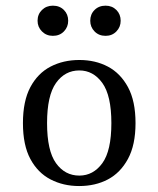

<svg xmlns="http://www.w3.org/2000/svg" viewBox="-20 -635 550 667"><path d="M254.8 11.3Q200 11.3 155.6 -11.7Q111.3 -34.7 85.5 -82.7Q59.7 -130.6 59.7 -207.3Q59.7 -283.9 85.5 -332.3Q111.3 -380.6 155.6 -403.6Q200 -426.6 255.6 -426.6Q311.3 -426.6 354.8 -403.6Q398.4 -380.6 424.6 -332.3Q450.8 -283.9 450.8 -207.3Q450.8 -131.5 424.6 -83.1Q398.4 -34.7 354.8 -11.7Q311.3 11.3 254.8 11.3ZM255.6 -25Q304 -25 335.5 -68.1Q366.9 -111.3 366.9 -207.3Q366.9 -303.2 335.5 -346.8Q304 -390.3 255.6 -390.3Q205.6 -390.3 174.6 -346.8Q143.5 -303.2 143.5 -207.3Q143.5 -111.3 174.6 -68.1Q205.6 -25 255.6 -25ZM346.8 -510.5Q323.4 -510.5 308.5 -525.8Q293.5 -541.1 293.5 -562.9Q293.5 -585.5 308.5 -600.4Q323.4 -615.3 346.8 -615.3Q369.4 -615.3 384.3 -600.4Q399.2 -585.5 399.2 -562.9Q399.2 -541.1 384.3 -525.8Q369.4 -510.5 346.8 -510.5ZM163.7 -510.5Q141.1 -510.5 125.8 -525.8Q110.5 -541.1 110.5 -562.9Q110.5 -585.5 125.8 -600.4Q141.1 -615.3 163.7 -615.3Q187.1 -615.3 202 -600.4Q216.9 -585.5 216.9 -562.9Q216.9 -541.1 202 -525.8Q187.1 -510.5 163.7 -510.5Z"/></svg>

Font: Playfair 9pt
Style: Regular
Weight: 400
Designer: Claus Eggers Sørensen
Foundry: Claus Eggers Sørensen
Version: Version 2.203